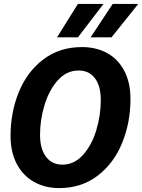

<svg xmlns="http://www.w3.org/2000/svg" viewBox="-20 -951 728 983"><path d="M34 -255Q34 -376 76.5 -480Q119 -584 202 -647Q285 -710 400 -710Q472 -710 528 -679.5Q584 -649 616 -589Q648 -529 648 -444Q648 -324 605.5 -219.5Q563 -115 480 -51.5Q397 12 283 12Q211 12 154.5 -19.5Q98 -51 66 -111.5Q34 -172 34 -255ZM299 -108Q360 -108 405 -158Q450 -208 473 -284.5Q496 -361 496 -438Q496 -511 466 -550.5Q436 -590 383 -590Q321 -590 276.5 -540.5Q232 -491 208.5 -415Q185 -339 185 -261Q185 -189 215.5 -148.5Q246 -108 299 -108ZM379 -931H510L379 -760H272ZM557 -931H688L551 -760H444Z"/></svg>

Font: Azeret Mono SemiBold
Style: Italic
Weight: 600
Italic angle: -12°
Designer: Martin Vácha
Foundry: Displaay
Version: Version 1.000; Glyphs 3.0.3, build 3074